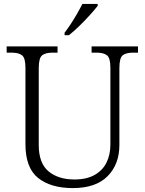

<svg xmlns="http://www.w3.org/2000/svg" viewBox="-20 -951 740 981"><path d="M352 10Q240 10 175 -41.5Q110 -93 110 -215V-605Q110 -655 92.5 -668.5Q75 -682 40 -682H14V-714H274V-682H248Q213 -682 195.5 -668.5Q178 -655 178 -603V-210Q178 -117 228 -75.5Q278 -34 360 -34Q423 -34 464 -57.5Q505 -81 524.5 -121Q544 -161 544 -212V-605Q544 -655 526.5 -668.5Q509 -682 474 -682H448V-714H685V-682H660Q624 -682 607 -668.5Q590 -655 590 -603V-210Q590 -112 530 -51Q470 10 352 10ZM310 -784Q325 -803 342 -829Q359 -855 374.5 -882Q390 -909 401 -931H479V-921Q466 -904 440 -875Q414 -846 384.5 -817.5Q355 -789 332 -771H310Z"/></svg>

Font: Noto Serif Sinhala Light
Style: Regular
Weight: 300
Designer: Jelle Bosma - Monotype Design Team
Foundry: Monotype Imaging Inc.
Version: Version 2.007; ttfautohint (v1.8.4.7-5d5b)